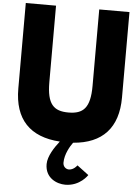

<svg xmlns="http://www.w3.org/2000/svg" viewBox="-91 -1305 1300 1784"><g transform="rotate(5 558.5 -413.0)"><path d="M398 236C398 367 509 412 587 412C725 412 793 304 793 304L685 223C685 223 654 268 608 268C582 268 553 247 553 209C553 130 600 52 626 17C898 -4 1042 -158 1042 -441V-1238H760V-525C760 -319 696 -259 558 -259C420 -259 357 -319 357 -525V-1238H75V-441C75 -153 222 -1 502 17C457 74 398 161 398 236Z"/></g></svg>

Font: Poland Can Into
Style: BigWritings
Weight: 700
Foundry: Cannot Into Space Fonts
Version: Version 0.92